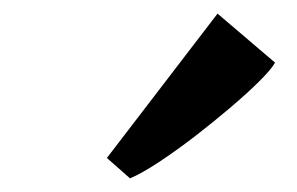

<svg xmlns="http://www.w3.org/2000/svg" viewBox="-20 -894 436 282"><path d="M137 -662 299.5 -874 384 -802Q378 -791.5 360 -773.8Q342 -756 317.2 -735Q292.5 -714 265.5 -693.2Q238.5 -672.5 213.5 -656Q188.5 -639.5 171 -632Z"/></svg>

Font: Merriweather 24pt SemiCondensed
Style: Bold Italic
Weight: 700
Width: 4
Italic angle: -7.8°
Designer: Eben Sorkin
Foundry: Eben Sorkin
Version: Version 2.101